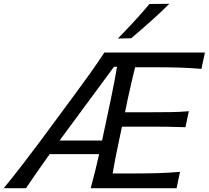

<svg xmlns="http://www.w3.org/2000/svg" viewBox="-62 -989 1098 1009"><path d="M-42.5 0Q4.5 -57 53.8 -120.8Q103 -184.5 145 -241L329 -490Q373 -549.5 411.8 -603.8Q450.5 -658 486.5 -713H1015L996.5 -627Q947 -631.5 890.2 -633.5Q833.5 -635.5 756 -635.5H648Q637.5 -594 628 -552.2Q618.5 -510.5 608 -462.5L595 -399H713.5Q782.5 -399 832.8 -399.8Q883 -400.5 930.5 -404.5L912.5 -320.5Q863.5 -322.5 813.8 -323Q764 -323.5 697 -323.5H579L563 -247.5Q553 -201.5 545 -160.2Q537 -119 530 -77.5H647Q712.5 -77.5 770.8 -79.2Q829 -81 884 -86L866 0H414.5Q427 -46.5 437.8 -89Q448.5 -131.5 459 -179H199Q167 -134.5 135.2 -88.5Q103.5 -42.5 74.5 0ZM257 -258.5Q254 -254.5 251 -250.5H474.5L521.5 -472.5Q531.5 -520 539 -560.2Q546.5 -600.5 553 -638H537ZM557.5 -786.5Q601.5 -831.5 643.2 -876.8Q685 -922 723.5 -968L828 -969Q781 -922.5 730.5 -877.5Q680 -832.5 627.5 -788Z"/></svg>

Font: Commissioner Flair
Style: Italic
Weight: 400
Italic angle: -12°
Designer: Kostas Bartsokas
Foundry: Kostas Bartsokas
Version: Version 1.000; ttfautohint (v1.8.3)